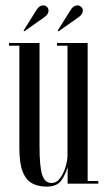

<svg xmlns="http://www.w3.org/2000/svg" viewBox="-20 -683 398 714"><path d="M153.5 11Q122.5 11 99.8 -1Q77 -13 64.5 -44.2Q52 -75.5 52 -134V-513H13.5V-523H127V-138.5Q127 -63.5 136.8 -33Q146.5 -2.5 171.5 -2.5Q190.5 -2.5 203.8 -20.8Q217 -39 224 -63.2Q231 -87.5 231 -105V-513H192V-523H306V-10H345.5V0H231.5V-62.5Q224.5 -35.5 208.2 -12.2Q192 11 153.5 11ZM197.5 -566.5 194.5 -569 243 -646.5Q253.5 -663 268 -663Q276 -663 282 -657.2Q288 -651.5 288 -643.5Q288 -630.5 273 -619.5ZM70.5 -566.5 67.5 -569 116 -646.5Q126.5 -663 141 -663Q149 -663 154.8 -657.2Q160.5 -651.5 160.5 -643.5Q160.5 -630.5 145.5 -619.5Z"/></svg>

Font: Imbue 100pt
Style: Regular
Weight: 400
Designer: Tyler Finck
Foundry: Etcetera Type Company
Version: Version 1.102; ttfautohint (v1.8.3)